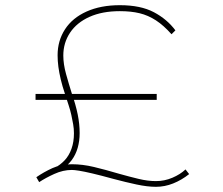

<svg xmlns="http://www.w3.org/2000/svg" viewBox="-20 -715 861 740"><path d="M215 -61 192 -69Q212 -79 229 -97Q246 -115 255.5 -141.5Q265 -168 265 -201Q265 -219 262 -236Q259 -253 255 -271.5Q251 -290 244.5 -309.5Q238 -329 231 -351Q220 -384 214 -409.5Q208 -435 205 -457.5Q202 -480 202 -502Q202 -558 230.5 -602Q259 -646 313.5 -670.5Q368 -695 442 -695Q522 -695 573 -668Q624 -641 656 -598L641 -583Q611 -617 581 -636.5Q551 -656 518 -664Q485 -672 442 -672Q374 -672 325 -650Q276 -628 250 -589Q224 -550 224 -501Q224 -468 234.5 -430Q245 -392 257 -354Q272 -311 279.5 -274Q287 -237 287 -202Q287 -172 279.5 -145.5Q272 -119 256.5 -98Q241 -77 215 -61ZM581 5Q548 5 506 -4Q464 -13 419 -25Q368 -39 336 -46.5Q304 -54 285 -57Q266 -60 257 -60Q223 -60 189 -44.5Q155 -29 131 -13L120 -32Q149 -52 182 -67Q215 -82 257 -82Q298 -82 342 -71.5Q386 -61 440 -45Q479 -34 514.5 -25.5Q550 -17 581 -17Q614 -17 644.5 -30Q675 -43 695 -62L709 -44Q680 -21 647.5 -8Q615 5 581 5ZM117 -330V-353H584V-330Z"/></svg>

Font: Lexend Mega Thin
Style: Regular
Weight: 250
Version: Version 1.007